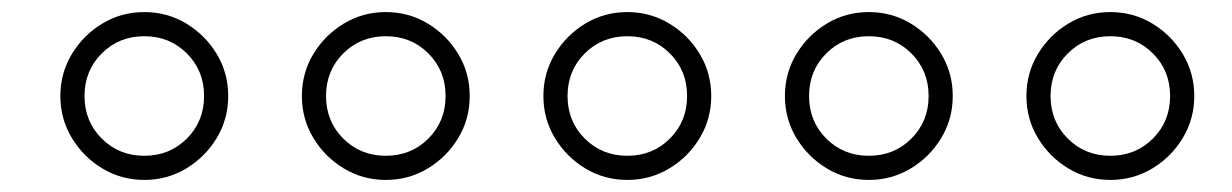

<svg xmlns="http://www.w3.org/2000/svg" viewBox="-20 -539 2040 318"><path d="M80 -380Q80 -342 99 -310.5Q118 -279 149.5 -260Q181 -241 219 -241Q257 -241 288.5 -260Q320 -279 339 -310.5Q358 -342 358 -380Q358 -418 339 -449.5Q320 -481 288.5 -500Q257 -519 219 -519Q181 -519 149.5 -500Q118 -481 99 -449.5Q80 -418 80 -380ZM120 -380Q120 -422 148.5 -450.5Q177 -479 219 -479Q261 -479 289.5 -450.5Q318 -422 318 -380Q318 -338 289.5 -309.5Q261 -281 219 -281Q177 -281 148.5 -309.5Q120 -338 120 -380Z M480 -380Q480 -342 499 -310.5Q518 -279 549.5 -260Q581 -241 619 -241Q657 -241 688.5 -260Q720 -279 739 -310.5Q758 -342 758 -380Q758 -418 739 -449.5Q720 -481 688.5 -500Q657 -519 619 -519Q581 -519 549.5 -500Q518 -481 499 -449.5Q480 -418 480 -380ZM520 -380Q520 -422 548.5 -450.5Q577 -479 619 -479Q661 -479 689.5 -450.5Q718 -422 718 -380Q718 -338 689.5 -309.5Q661 -281 619 -281Q577 -281 548.5 -309.5Q520 -338 520 -380Z M880 -380Q880 -342 899 -310.5Q918 -279 949.5 -260Q981 -241 1019 -241Q1057 -241 1088.5 -260Q1120 -279 1139 -310.5Q1158 -342 1158 -380Q1158 -418 1139 -449.5Q1120 -481 1088.5 -500Q1057 -519 1019 -519Q981 -519 949.5 -500Q918 -481 899 -449.5Q880 -418 880 -380ZM920 -380Q920 -422 948.5 -450.5Q977 -479 1019 -479Q1061 -479 1089.5 -450.5Q1118 -422 1118 -380Q1118 -338 1089.5 -309.5Q1061 -281 1019 -281Q977 -281 948.5 -309.5Q920 -338 920 -380Z M1280 -380Q1280 -342 1299 -310.5Q1318 -279 1349.5 -260Q1381 -241 1419 -241Q1457 -241 1488.5 -260Q1520 -279 1539 -310.5Q1558 -342 1558 -380Q1558 -418 1539 -449.5Q1520 -481 1488.5 -500Q1457 -519 1419 -519Q1381 -519 1349.5 -500Q1318 -481 1299 -449.5Q1280 -418 1280 -380ZM1320 -380Q1320 -422 1348.5 -450.5Q1377 -479 1419 -479Q1461 -479 1489.5 -450.5Q1518 -422 1518 -380Q1518 -338 1489.5 -309.5Q1461 -281 1419 -281Q1377 -281 1348.5 -309.5Q1320 -338 1320 -380Z M1680 -380Q1680 -342 1699 -310.5Q1718 -279 1749.5 -260Q1781 -241 1819 -241Q1857 -241 1888.5 -260Q1920 -279 1939 -310.5Q1958 -342 1958 -380Q1958 -418 1939 -449.5Q1920 -481 1888.5 -500Q1857 -519 1819 -519Q1781 -519 1749.5 -500Q1718 -481 1699 -449.5Q1680 -418 1680 -380ZM1720 -380Q1720 -422 1748.5 -450.5Q1777 -479 1819 -479Q1861 -479 1889.5 -450.5Q1918 -422 1918 -380Q1918 -338 1889.5 -309.5Q1861 -281 1819 -281Q1777 -281 1748.5 -309.5Q1720 -338 1720 -380Z"/></svg>

Font: text-security-circle
Style: Regular
Weight: 400
Monospace: yes
Foundry: Oskari Noppa
Version: Version 3.000;hotconv 1.0.118;makeotfexe 2.5.65603